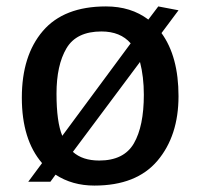

<svg xmlns="http://www.w3.org/2000/svg" viewBox="-20 -566 624 598"><path d="M310 -546Q388 -546 442 -505L473 -546L536 -534L483 -463Q536 -390 536 -266.5Q536 -143 470.5 -65.5Q405 12 274 12Q205 12 153 -22L137 0H68L111 -58Q48 -131 48 -262Q48 -393 113.5 -469.5Q179 -546 310 -546ZM174 -143 387 -431Q355 -468 296 -468Q218 -468 187 -415.5Q156 -363 156 -274.5Q156 -186 174 -143ZM289 -66Q366 -66 397 -119.5Q428 -173 428 -271Q428 -327 416 -373L207 -93Q237 -66 289 -66Z"/></svg>

Font: Convergence
Style: Regular
Weight: 400
Designer: Nicolas Silva and John Vargas
Foundry: Nicolas Silva and Jonh Vargas
Version: Version 1.002